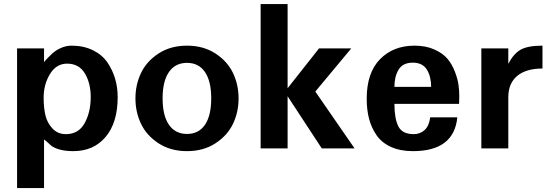

<svg xmlns="http://www.w3.org/2000/svg" viewBox="-20 -742 2750 960"><path d="M568.4 -256.8Q568.4 -128.9 508.3 -57.6Q448.2 13.7 346.7 13.7Q303.7 13.7 273.9 4.4Q244.1 -4.9 231 -18.1Q217.8 -31.2 200.2 -44.9V198.2H65.4V-500H200.2V-431.6Q204.1 -436.5 211.9 -445.3Q219.7 -454.1 238.8 -472.2Q257.8 -490.2 284.2 -502Q310.5 -513.7 337.9 -513.7Q398.4 -513.7 444.8 -490.7Q491.2 -467.8 517.1 -429.7Q543 -391.6 555.7 -348.1Q568.4 -304.7 568.4 -256.8ZM433.6 -256.8Q433.6 -326.2 404.3 -375Q375 -423.8 315.4 -423.8Q261.7 -423.8 230 -372.1Q198.2 -320.3 198.2 -252.9Q198.2 -204.1 207 -166Q215.8 -127.9 242.2 -99.6Q268.6 -71.3 309.6 -71.3Q373 -71.3 403.3 -126.5Q433.6 -181.6 433.6 -256.8Z M1145 -377Q1172.9 -318.4 1172.9 -250Q1172.9 -181.6 1145 -123Q1117.2 -64.5 1057.1 -25.4Q997.1 13.7 915 13.7Q833 13.7 772.9 -25.4Q712.9 -64.5 685.1 -123Q657.2 -181.6 657.2 -250Q657.2 -318.4 685.1 -377Q712.9 -435.5 772.9 -474.6Q833 -513.7 915 -513.7Q997.1 -513.7 1057.1 -474.6Q1117.2 -435.5 1145 -377ZM1004.9 -118.2Q1036.1 -164.1 1036.1 -250Q1036.1 -335.9 1004.9 -381.8Q973.6 -427.7 915 -427.7Q856.4 -427.7 824.7 -381.8Q793 -335.9 793 -250Q793 -164.1 824.7 -118.2Q856.4 -72.3 915 -72.3Q973.6 -72.3 1004.9 -118.2Z M1752.9 0H1588.9L1418 -260.7V0H1283.2V-721.7H1418V-300.8L1575.2 -500H1736.3L1556.6 -284.2Z M2276.4 -260.7Q2276.4 -260.7 2275.4 -222.7H1952.1Q1952.1 -149.4 1971.7 -110.4Q1991.2 -71.3 2048.8 -71.3Q2081.1 -71.3 2103.5 -92.3Q2126 -113.3 2130.9 -155.3H2266.6Q2250 13.7 2044.9 13.7Q1981.4 13.7 1935.1 -7.3Q1888.7 -28.3 1862.8 -65.9Q1836.9 -103.5 1825.2 -148.4Q1813.5 -193.4 1813.5 -248Q1813.5 -377.9 1879.9 -445.8Q1946.3 -513.7 2052.7 -513.7Q2109.4 -513.7 2151.9 -494.6Q2194.3 -475.6 2217.3 -448.2Q2240.2 -420.9 2254.4 -383.8Q2268.6 -346.7 2272.5 -317.9Q2276.4 -289.1 2276.4 -260.7ZM2135.7 -307.6Q2135.7 -359.4 2114.3 -394Q2092.8 -428.7 2043.9 -428.7Q1994.1 -428.7 1973.1 -394Q1952.1 -359.4 1952.1 -307.6Z M2692.4 -399.4Q2610.4 -399.4 2565.9 -362.3Q2521.5 -325.2 2521.5 -255.9V0H2386.7V-500H2521.5V-422.9Q2547.9 -473.6 2583.5 -493.7Q2619.1 -513.7 2692.4 -513.7Z"/></svg>

Font: FreeUniversal
Style: Bold
Weight: 700
Version: Version 1.001